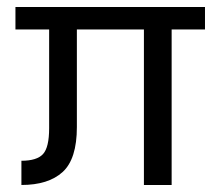

<svg xmlns="http://www.w3.org/2000/svg" viewBox="-20 -527 622 547"><path d="M564 -443H469V0H390V-443H199V-165Q199 -74 158.5 -37Q118 0 41 0V-69Q85 -69 102.5 -88Q120 -107 120 -162V-443H24V-507H564Z"/></svg>

Font: Hind Siliguri
Style: Regular
Weight: 400
Designer: Jyotish Sonowal
Foundry: Indian Type Foundry
Version: Version 1.001;PS 1.0;hotconv 1.0.86;makeotf.lib2.5.63406; tt